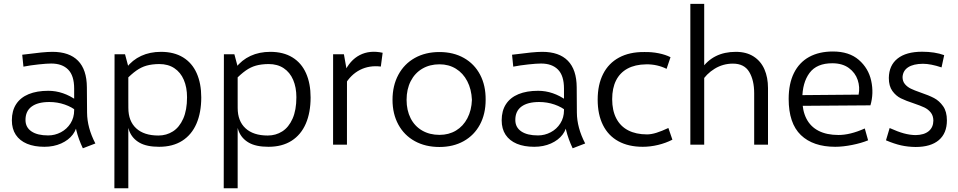

<svg xmlns="http://www.w3.org/2000/svg" viewBox="-20 -761 5042 1010"><path d="M415.8 19Q370.1 -76.9 370.1 -167.5V-294.9Q370.1 -363 338.6 -394.9Q307.1 -426.8 249.5 -426.8Q226.2 -426.8 183.1 -422.2Q140 -417.6 103.3 -410.4L96.9 -473.1Q160.4 -481.3 196 -484.8Q231.7 -488.3 255.9 -488.3Q344.6 -488.3 390.6 -441.4Q436.5 -394.5 437 -301.8L438 -168.5Q438.5 -89.2 481.7 -6.3ZM213.6 11.2Q160.6 11.2 122.1 -4.8Q83.6 -20.9 63 -52.1Q42.4 -83.3 42.4 -128.1Q42.4 -178.5 65 -213.2Q87.6 -247.9 130.7 -265.7Q173.8 -283.4 234.4 -283.4Q273.3 -283.4 311.1 -270.5Q348.9 -257.6 384.3 -232.2L385.7 -174.8Q359.3 -197.6 320.6 -211Q282 -224.4 239.3 -224.4Q178.7 -224.4 146.2 -200.2Q113.6 -176 114.1 -128.8Q114.5 -90.7 145.8 -69.6Q177 -48.6 233.2 -48.6Q268.9 -48.6 300.5 -65.3Q332 -82 351.1 -112.2Q370.1 -142.5 370.1 -180.2L385.3 -117.7Q385.3 -83.1 363.1 -53.5Q340.9 -23.9 301.6 -6.3Q262.3 11.2 213.6 11.2Z M817.1 11.2Q751.6 11.2 713.7 -10.5Q675.8 -32.2 660.3 -71.5Q644.8 -110.8 645.8 -171.9L655 -239.5L655.2 -193.1Q655.2 -124 696.3 -86.1Q737.4 -48.1 813.2 -48.1Q855.6 -48.1 889.7 -69.8Q923.8 -91.6 943.8 -136.7Q963.9 -181.9 963.9 -249.5Q963.9 -301.5 946.9 -341Q929.9 -380.5 897.1 -402.3Q864.3 -424.1 817.9 -424.1Q779.2 -423.7 751.2 -415.8Q723.3 -408 697.4 -389.8Q671.5 -371.6 639.3 -338.4L644.4 -404.1Q676.5 -445.7 722.7 -467Q768.8 -488.3 826.8 -488.3Q895.5 -488.3 943.1 -459.1Q990.6 -429.9 1014.6 -376Q1038.7 -322 1038.7 -248.5Q1038.7 -168.9 1013.5 -110.6Q988.3 -52.2 938.6 -20.5Q888.9 11.2 817.1 11.2ZM582.6 -475.6H637.7L657.5 -401.4L655 -362.8V229.5H581.7Z M1392.3 11.2Q1326.8 11.2 1288.9 -10.5Q1251 -32.2 1235.5 -71.5Q1220 -110.8 1220.9 -171.9L1230.2 -239.5L1230.3 -193.1Q1230.3 -124 1271.5 -86.1Q1312.6 -48.1 1388.4 -48.1Q1430.8 -48.1 1464.9 -69.8Q1499 -91.6 1519 -136.7Q1539.1 -181.9 1539.1 -249.5Q1539.1 -301.5 1522.1 -341Q1505.1 -380.5 1472.3 -402.3Q1439.5 -424.1 1393.1 -424.1Q1354.4 -423.7 1326.4 -415.8Q1298.5 -408 1272.6 -389.8Q1246.7 -371.6 1214.5 -338.4L1219.6 -404.1Q1251.7 -445.7 1297.9 -467Q1344 -488.3 1402 -488.3Q1470.7 -488.3 1518.2 -459.1Q1565.8 -429.9 1589.8 -376Q1613.9 -322 1613.9 -248.5Q1613.9 -168.9 1588.7 -110.6Q1563.5 -52.2 1513.8 -20.5Q1464.1 11.2 1392.3 11.2ZM1157.8 -475.6H1212.9L1232.7 -401.4L1230.2 -362.8V229.5H1156.9Z M1732.3 -475.6H1789.1L1805.3 -384.6L1805.1 0H1732.1ZM1790.2 -378.4Q1820.2 -444.3 1872.5 -471.3Q1924.8 -498.3 1992.9 -483.4L1983.3 -410.9Q1923 -418.3 1873.9 -393.4Q1824.8 -368.4 1793.8 -314.7Z M2291.5 12.2Q2218 12.2 2162.1 -18.5Q2106.2 -49.3 2075.5 -105.6Q2044.8 -162 2044.8 -235.8Q2044.8 -310.5 2075.5 -367.6Q2106.2 -424.8 2162.1 -456.1Q2218 -487.3 2291.5 -487.3Q2365 -487.3 2420.3 -456.1Q2475.7 -424.8 2505.6 -367.9Q2535.5 -310.9 2534.7 -235.7Q2534.7 -161.5 2504.5 -105.4Q2474.3 -49.3 2419.2 -18.5Q2364.1 12.2 2291.5 12.2ZM2292 -51.5Q2340.9 -51.5 2378.8 -74.3Q2416.7 -97.1 2438.6 -139Q2460.6 -180.9 2462.5 -235.7Q2460.1 -291.6 2438 -334Q2415.9 -376.5 2378.1 -399.6Q2340.4 -422.7 2292 -422.7Q2240.6 -422.7 2201.4 -399.6Q2162.2 -376.5 2140.5 -334.1Q2118.8 -291.7 2118.8 -235.7Q2118.8 -180.9 2140 -139Q2161.3 -97.1 2200.7 -74.3Q2240.1 -51.5 2292 -51.5Z M2992.4 19Q2946.8 -76.9 2946.8 -167.5V-294.9Q2946.8 -363 2915.3 -394.9Q2883.8 -426.8 2826.2 -426.8Q2802.9 -426.8 2759.8 -422.2Q2716.7 -417.6 2679.9 -410.4L2673.6 -473.1Q2737.1 -481.3 2772.7 -484.8Q2808.3 -488.3 2832.5 -488.3Q2921.3 -488.3 2967.2 -441.4Q3013.2 -394.5 3013.7 -301.8L3014.6 -168.5Q3015.1 -89.2 3058.3 -6.3ZM2790.3 11.2Q2737.3 11.2 2698.8 -4.8Q2660.3 -20.9 2639.6 -52.1Q2619 -83.3 2619 -128.1Q2619 -178.5 2641.7 -213.2Q2664.3 -247.9 2707.4 -265.7Q2750.5 -283.4 2811 -283.4Q2850 -283.4 2887.8 -270.5Q2925.5 -257.6 2960.9 -232.2L2962.4 -174.8Q2935.9 -197.6 2897.3 -211Q2858.6 -224.4 2815.9 -224.4Q2755.4 -224.4 2722.8 -200.2Q2690.3 -176 2690.8 -128.8Q2691.2 -90.7 2722.4 -69.6Q2753.7 -48.6 2809.8 -48.6Q2845.6 -48.6 2877.1 -65.3Q2908.7 -82 2927.7 -112.2Q2946.8 -142.5 2946.8 -180.2L2961.9 -117.7Q2961.9 -83.1 2939.8 -53.5Q2917.6 -23.9 2878.3 -6.3Q2839 11.2 2790.3 11.2Z M3361.2 11.2Q3286.3 11.2 3233 -18Q3179.7 -47.2 3151.9 -103Q3124 -158.7 3124 -236.8Q3124 -315.6 3152.7 -372Q3181.4 -428.5 3236.2 -458.1Q3291 -487.8 3368 -487.3Q3408 -488.2 3444.7 -480.8Q3481.4 -473.4 3507.2 -460L3486.5 -398.8Q3463.4 -410.5 3435.5 -416.9Q3407.6 -423.2 3378.5 -422.5Q3321 -421.8 3281 -400.1Q3241 -378.4 3220.6 -337.7Q3200.3 -297 3200.3 -239.3Q3200.3 -180.2 3221.7 -138.5Q3243.2 -96.8 3284.4 -75.4Q3325.6 -54 3383.7 -54Q3405.9 -54 3433.7 -62.7Q3461.5 -71.5 3495.6 -87.6H3496L3517.1 -26.2Q3482.1 -8.3 3441.3 1.5Q3400.6 11.2 3361.2 11.2Z M3947.3 -270.5Q3947.3 -339.2 3921.1 -382.8Q3894.9 -426.3 3835.6 -426.3Q3783.4 -426.3 3739.5 -399.5Q3695.6 -372.8 3667.8 -327.6L3669.1 -397.5Q3731.2 -488.3 3850.7 -488.3Q3906.2 -488.3 3944.2 -463.9Q3982.3 -439.5 4001.2 -396.5Q4020 -353.5 4020 -297.9V0H3947.3ZM3611.5 -740.7H3684.4V0H3611.5Z M4373.8 11.2Q4257.2 11.2 4192.9 -50.5Q4128.7 -112.3 4128.7 -240.7Q4128.7 -320.8 4156.4 -376.7Q4184.1 -432.6 4236.3 -461.4Q4288.6 -490.1 4361.6 -490.1Q4446.8 -490.1 4497.6 -446.1Q4548.5 -402.1 4562.9 -336.1Q4577.3 -270 4558.8 -206.9L4160.9 -204L4165.3 -260.3L4496.6 -263.2Q4504.5 -302.1 4491.9 -340.2Q4479.2 -378.3 4445.5 -403.1Q4411.7 -427.9 4359.4 -428.2Q4276.6 -428.7 4238.5 -377.4Q4200.4 -326 4200.4 -240.2Q4200.4 -179.3 4221.9 -137.1Q4243.4 -94.8 4285.9 -72.9Q4328.5 -50.9 4390.9 -50.9Q4421.4 -50.9 4455.6 -59.3Q4489.9 -67.7 4529.1 -85.2L4546.6 -22.9Q4511.6 -8.3 4462.6 1.5Q4413.6 11.2 4373.8 11.2Z M4796.4 12.2Q4756.1 11.7 4720 3.7Q4684 -4.4 4640.6 -22.9L4659.9 -87.5Q4703.1 -68 4734.7 -59.4Q4766.4 -50.8 4796.4 -50.3Q4841.2 -51.1 4865.3 -71Q4889.4 -90.8 4889.9 -126.6Q4889.5 -152.8 4875.8 -169.6Q4862.1 -186.4 4842.2 -195.8Q4822.4 -205.2 4787.5 -217Q4745.2 -230.8 4719.1 -243.7Q4693 -256.6 4674.3 -282.4Q4655.6 -308.2 4655.6 -351Q4656.5 -417.4 4701.7 -453.1Q4746.8 -488.9 4830.8 -488.9Q4897.6 -488.9 4946.8 -470.9L4932.9 -406.4Q4876.1 -425.5 4834.5 -425.5Q4784.8 -425 4757.3 -407.2Q4729.9 -389.4 4727.8 -355.8Q4727.8 -333.3 4740.4 -318.4Q4752.9 -303.6 4771.4 -294.6Q4789.9 -285.6 4821.9 -274.5Q4866 -259.6 4893.5 -245.2Q4921 -230.7 4941 -202.4Q4961.1 -174.1 4961.1 -127.8Q4961.1 -59.9 4918.6 -23.9Q4876.2 12.2 4796.4 12.2Z"/></svg>

Font: DavidDev Light
Style: Regular
Weight: 300
Designer: David.dev
Foundry: David.dev
Version: Version 1.001;FEAKit 1.0